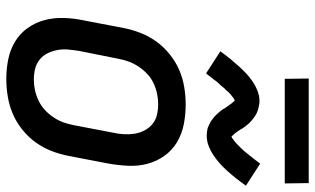

<svg xmlns="http://www.w3.org/2000/svg" viewBox="-210 -752 974 593"><g transform="rotate(90 276.5 -455.0)"><path d="M224 12Q192 12 162.5 6Q133 0 108 -15Q83 -30 66 -54Q49 -78 41.5 -106.5Q34 -135 35 -166.5Q36 -198 43 -230L66 -350Q71 -376 81 -402Q91 -428 107.5 -451Q124 -474 147 -492.5Q170 -511 195.5 -522Q221 -533 248.5 -537.5Q276 -542 302 -542Q334 -542 364 -536Q394 -530 419 -515Q444 -500 461 -476Q478 -452 485.5 -423.5Q493 -395 491.5 -363.5Q490 -332 484 -300L461 -180Q456 -154 446 -128Q436 -102 419.5 -79Q403 -56 380 -37.5Q357 -19 331 -8Q305 3 277.5 7.5Q250 12 224 12ZM226 -73Q242 -73 258 -76.5Q274 -80 290 -87.5Q306 -95 319 -107Q332 -119 342 -134Q352 -149 357.5 -164.5Q363 -180 366 -196L389 -316Q393 -334 394 -351Q395 -368 392.5 -384Q390 -400 382.5 -414.5Q375 -429 363 -439Q351 -449 335 -453Q319 -457 301 -457Q285 -457 268.5 -453.5Q252 -450 236 -442.5Q220 -435 207.5 -423Q195 -411 185 -396Q175 -381 169.5 -365.5Q164 -350 161 -334L137 -214Q134 -196 132.5 -179Q131 -162 134 -146Q137 -130 144 -115.5Q151 -101 163.5 -91Q176 -81 192 -77Q208 -73 226 -73ZM206 -605 138 -649Q150 -666 162 -680.5Q174 -695 185 -707Q196 -719 206.5 -729Q217 -739 231 -748.5Q245 -758 260.5 -764Q276 -770 292 -770Q297 -770 302 -769Q307 -768 312 -767Q317 -766 321 -764.5Q325 -763 329.5 -761Q334 -759 337.5 -756.5Q341 -754 344.5 -751.5Q348 -749 352 -745.5Q356 -742 359.5 -738.5Q363 -735 365.5 -731.5Q368 -728 371 -724.5Q374 -721 376 -717.5Q378 -714 380 -710.5Q382 -707 385.5 -702Q389 -697 392 -693.5Q395 -690 398.5 -686.5Q402 -683 401 -682Q401 -681 401 -681H398Q398 -682 402.5 -684Q407 -686 410 -688.5Q413 -691 417 -694Q421 -697 423 -699Q425 -701 427 -703Q429 -705 431 -707Q433 -709 435.5 -711.5Q438 -714 440.5 -716.5Q443 -719 445 -721.5Q447 -724 449.5 -727Q452 -730 455 -733.5Q458 -737 460.5 -740.5Q463 -744 466 -747.5Q469 -751 472 -755Q475 -759 478 -763Q481 -767 485 -772L553 -728Q541 -711 529 -696Q517 -681 506.5 -669.5Q496 -658 485 -648Q474 -638 460 -628.5Q446 -619 430.5 -613Q415 -607 399 -607Q394 -607 389 -607.5Q384 -608 379 -609Q374 -610 370 -612Q366 -614 361.5 -616Q357 -618 353.5 -620.5Q350 -623 346.5 -625.5Q343 -628 339 -631.5Q335 -635 332 -638.5Q329 -642 326 -645.5Q323 -649 320 -652.5Q317 -656 315.5 -659.5Q314 -663 311.5 -666Q309 -669 305.5 -674.5Q302 -680 299 -683.5Q296 -687 293 -690.5Q290 -694 290 -695H291Q292 -695 292.5 -695.5Q293 -696 293 -695L289 -693Q284 -691 281 -688.5Q278 -686 274 -683Q270 -680 268 -678Q266 -676 264 -674Q262 -672 260.5 -670Q259 -668 256.5 -665.5Q254 -663 251.5 -660.5Q249 -658 247 -655Q245 -652 242 -649Q239 -646 236 -643Q233 -640 230.5 -636.5Q228 -633 225.5 -629.5Q223 -626 219.5 -622Q216 -618 213 -613.5Q210 -609 206 -605ZM546 -848H223L222 -922H545Z"/></g></svg>

Font: Lode Dark
Style: Bold Italic
Weight: 700
Italic angle: -11°
Monospace: yes
Designer: Belleve Invis
Foundry: Belleve Invis
Version: Version 29.2.0; ttfautohint (v1.8.3)